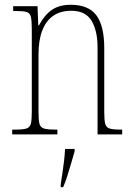

<svg xmlns="http://www.w3.org/2000/svg" viewBox="-20 -562 556 803"><path d="M31 0V-20H43Q76 -20 90.5 -24.5Q105 -29 109 -44.5Q113 -60 113 -95V-441Q113 -476 109 -492Q105 -508 91 -512Q77 -516 46 -516H35V-536H137L140 -456H143Q165 -498 196 -520Q227 -542 276 -542Q350 -542 383 -498Q416 -454 416 -361V-95Q416 -60 420 -44.5Q424 -29 438.5 -24.5Q453 -20 484 -20H491V0H388V-364Q388 -433 363 -475Q338 -517 278 -517Q234 -517 203.5 -496.5Q173 -476 157 -435Q141 -394 141 -333V-95Q141 -60 145 -44.5Q149 -29 164 -24.5Q179 -20 211 -20H220V0ZM234 208Q238 183 241.5 159Q245 135 248 110.5Q251 86 252 61H292V71Q286 92 278 119.5Q270 147 261.5 174Q253 201 244 221H234Z"/></svg>

Font: Noto Serif Khmer Condensed Thin
Style: Regular
Weight: 250
Width: 3
Designer: Danh Hong and the Monotype Design Team
Foundry: Monotype Imaging Inc.
Version: Version 2.004